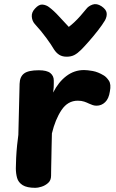

<svg xmlns="http://www.w3.org/2000/svg" viewBox="-20 -888 556 921"><path d="M74 -486Q75 -520 95.5 -535.5Q116 -551 166 -551Q205 -551 221.5 -537.5Q238 -524 238 -502Q238 -496 238 -487.5Q238 -479 237.5 -468.5Q237 -458 235 -444Q260 -494 298 -523Q336 -552 383 -552Q399 -552 424.5 -547.5Q450 -543 478 -526Q490 -519 502 -501.5Q514 -484 507 -449Q502 -415 484.5 -398Q467 -381 443 -381Q433 -381 424.5 -384Q416 -387 407 -391Q397 -396 384 -400.5Q371 -405 353 -405Q305 -405 275 -360Q245 -315 229 -248Q228 -214 227.5 -184.5Q227 -155 226.5 -130Q226 -105 225.5 -83.5Q225 -62 225 -45Q225 -23 211 -10.5Q197 2 179.5 7.5Q162 13 150 13Q109 13 88.5 0Q68 -13 62 -34.5Q56 -56 56 -81Q56 -101 57.5 -131Q59 -161 62 -191Q65 -221 68 -241ZM393 -844Q404 -859 424 -866Q444 -873 467 -858Q489 -843 491.5 -826.5Q494 -810 484 -791Q471 -769 449.5 -741.5Q428 -714 406 -689Q384 -664 369 -649Q352 -632 336.5 -624Q321 -616 300 -616Q279 -616 264.5 -625Q250 -634 239 -651Q227 -672 202.5 -705.5Q178 -739 146 -774Q134 -788 132.5 -808.5Q131 -829 148 -847Q167 -868 184.5 -866Q202 -864 215 -854Q238 -837 263 -809.5Q288 -782 310 -759Q322 -768 336.5 -781.5Q351 -795 365.5 -811.5Q380 -828 393 -844Z"/></svg>

Font: Playpen Sans
Style: Bold
Weight: 700
Designer: Laura Meseguer, Veronika Burian, José Scaglione
Foundry: TypeTogether
Version: Version 1.001